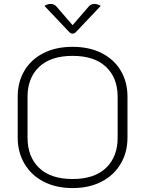

<svg xmlns="http://www.w3.org/2000/svg" viewBox="-20 -947 738 976"><path d="M70 -247V-456Q70 -530 104 -587.5Q138 -645 201 -677Q264 -709 349 -709Q434 -709 497 -677Q560 -645 594 -587.5Q628 -530 628 -456V-247Q628 -173 593.5 -114.5Q559 -56 496 -23.5Q433 9 349 9Q265 9 202 -23.5Q139 -56 104.5 -114.5Q70 -173 70 -247ZM578 -247V-455Q578 -551 519 -607Q460 -663 349 -663Q238 -663 179 -607Q120 -551 120 -455V-247Q120 -150 179 -93.5Q238 -37 349 -37Q460 -37 519 -93.5Q578 -150 578 -247ZM432 -915Q443 -927 460 -927Q475 -927 492 -917L365 -783Q358 -776 349 -776Q340 -776 333 -783L206 -917Q221 -927 237 -927Q255 -927 266 -915L349 -819Z"/></svg>

Font: K2D Thin
Style: Regular
Weight: 100
Designer: Katatrad Aksorn Co.,Ltd.
Foundry: Cadson Demak Co.,Ltd.
Version: Version 1.000; ttfautohint (v1.6)